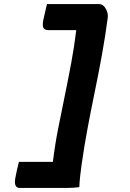

<svg xmlns="http://www.w3.org/2000/svg" viewBox="-20 -776 640 944"><path d="M211 -756H468Q477 -756 485 -750.5Q493 -745 499 -735Q505 -725 508 -714Q511 -703 510 -691Q498 -599 481.5 -508Q465 -417 446.5 -327.5Q428 -238 411 -147.5Q394 -57 381 35Q377 63 374 90.5Q371 118 370 144Q356 146 342 147Q328 148 311 148H77Q62 148 56.5 136Q51 124 55 101Q59 78 63.5 59Q68 40 73 20H240Q250 -63 266 -144Q282 -225 298.5 -305Q315 -385 330 -465.5Q345 -546 355 -628H218Q200 -628 194 -638Q188 -648 192 -673Q197 -696 201.5 -715.5Q206 -735 211 -756Z"/></svg>

Font: Rec Mono Semicasual
Style: Bold Italic
Weight: 700
Italic angle: -10°
Version: Version 1.085; ttfautohint (v1.8.4.7-5d5b)